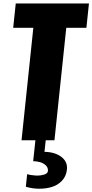

<svg xmlns="http://www.w3.org/2000/svg" viewBox="-20 -830 546 1136"><path d="M132.8 274.9C157.6 282.4 183.3 286.3 210 286.6H213.4C239.1 286.6 263.3 283.2 286.1 276.4C310.2 269.2 330.4 256.8 346.7 239.3C363.6 221.4 373.4 199.2 376 172.9C376.3 169.3 376.5 165.9 376.5 162.6C376.5 136.6 365.2 115.1 342.8 98.1C317.4 78.9 284.2 69 243.2 68.4L250.5 0H189.5L176.3 123.5C190.3 123.9 203.8 125.8 216.8 129.4C229.8 133 241.2 139.3 251 148.4C259.4 156.6 263.7 166.2 263.7 177.2V181.6C262.7 192.4 253.9 199.9 237.3 204.1C224.9 207.4 212.2 209 199.2 209L185.5 208C167.6 206.7 152.7 204.3 140.6 200.7ZM107.4 0H302.2L372.1 -665.5H491.2L506.3 -809.6H73.2L58.1 -665.5H177.2Z"/></svg>

Font: Oswald
Style: Heavy
Weight: 800
Designer: Vernon Adams
Foundry: Vernon Adams
Version: 3.0; ttfautohint (v0.95.6-bc232) -l 8 -r 50 -G 200 -x 0 -w "